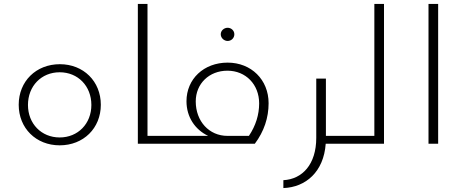

<svg xmlns="http://www.w3.org/2000/svg" viewBox="-20 -730 2358 975"><path d="M283 8C404 8 492 -79 492 -198C492 -317 404 -404 284 -404C163 -404 75 -317 75 -198C75 -79 163 8 283 8ZM283 -32C190 -32 122 -102 122 -197C122 -293 190 -363 283 -363C376 -363 444 -293 444 -197C444 -102 376 -32 283 -32Z M680 0H842V-40H729V-710H680Z M1136 -522C1154 -522 1170 -536 1170 -556C1170 -575 1154 -589 1136 -589C1118 -589 1101 -575 1101 -556C1101 -537 1118 -522 1136 -522ZM1136 -412C1015 -412 927 -329 927 -216C927 -136 970 -72 1037 -40H842C808 -40 784 -32 784 -20C784 -8 808 0 842 0H1274C1321 -63 1344 -132 1344 -206C1344 -325 1256 -412 1136 -412ZM1244 -40H1135C1042 -40 974 -114 974 -215C974 -305 1042 -371 1135 -371C1228 -371 1296 -301 1296 -205C1296 -148 1279 -92 1244 -40Z M1758 -40H1635V-331H1586V-30C1586 105 1515 180 1419 185V225C1533 221 1624 142 1634 0H1758Z M1881 -710V-40H1758C1724 -40 1700 -32 1700 -20C1700 -8 1724 0 1758 0H1930V-710Z M2156 0H2205V-710H2156Z"/></svg>

Font: Sulaf Light
Style: Regular
Weight: 300
Designer: Bandar Raffah (Arabic) and Santiago Orozco (Latin)
Foundry: Caramella and Typemade
Version: Version 1.005;PS 001.005;hotconv 1.0.88;makeotf.lib2.5.64775